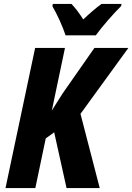

<svg xmlns="http://www.w3.org/2000/svg" viewBox="-20 -958 674 978"><path d="M314 -778H468C497 -819 560 -891 597 -927L599 -938H497C468 -917 438 -891 404 -859C386 -888 362 -920 344 -938H249L247 -926C271 -886 300 -821 314 -778ZM8 0H160L213 -253L256 -284L319 0H488L390 -378L634 -714H461L299 -482L244 -395L311 -714H159Z"/></svg>

Font: Noto Sans Display SemiCondensed Extra
Style: Italic
Weight: 800
Width: 4
Italic angle: -12°
Designer: Monotype Design Team
Foundry: Monotype Imaging Inc.
Version: Version 1.900